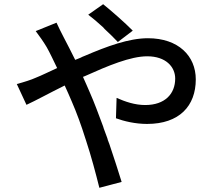

<svg xmlns="http://www.w3.org/2000/svg" viewBox="-20 -837 1040 914"><path d="M612 -691C576 -728 505 -790 471 -817L400 -767C420 -752 446 -730 471 -707L478 -699C502 -677 524 -655 541 -637L612 -691ZM559 29C544 -20 523 -85 500 -153L496 -163C496 -165 495 -167 494 -168L491 -179C485 -194 480 -209 474 -225L471 -235C449 -294 428 -351 408 -396C397 -420 387 -446 375 -471L385 -475C494 -524 601 -569 681 -569C769 -569 814 -519 814 -463C814 -391 766 -337 671 -337C622 -337 576 -353 535 -371L532 -274C570 -260 624 -247 680 -247C834 -247 912 -333 912 -459C912 -571 829 -655 684 -655C593 -655 488 -616 383 -571L373 -567C370 -565 366 -564 363 -562L353 -558C348 -556 343 -554 338 -552C319 -590 301 -626 284 -658C274 -676 257 -712 249 -729L150 -689C167 -667 189 -635 202 -613C218 -585 234 -550 252 -513C214 -496 181 -479 148 -466C131 -458 94 -446 60 -437L106 -338C150 -358 213 -393 288 -430C299 -405 311 -380 322 -353C345 -300 367 -240 386 -179L389 -170C415 -91 436 -11 453 57L559 29Z"/></svg>

Font: Glow Sans SC Normal Medium
Style: Regular
Weight: 600
Designer: Ryoko NISHIZUKA (kana, bopomofo & ideographs); Paul D. Hunt (Latin, Greek & Cyrillic); Sandoll Communications, Soo-young
Version: Version 0.93